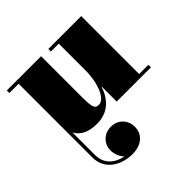

<svg xmlns="http://www.w3.org/2000/svg" viewBox="-186 -616 1032 1032"><g transform="rotate(-45 330.0 -100.0)"><path d="M269.5 73C216.5 73 178 113 178 161C178 190 190 219 208 238C148.5 226 102 188 102 121V-50.5C122.5 -13 162 10 228 10C318.5 10 365.5 -48 387.5 -117V0H647.5V-19.5H577.5V-460H327.5V-440.5H387.5V-237.5C387.5 -140.5 352 -55.5 308.5 -55.5C280.5 -55.5 272.5 -66.5 272.5 -150.5V-460H12V-440.5H82.5V121C82.5 211 162 260 247.5 260C320.5 260 361 219 361 165C361 112 322.5 73 269.5 73Z"/></g></svg>

Font: Bodoni* 11pt Fatface
Style: Regular
Weight: 900
Version: Version 2.3